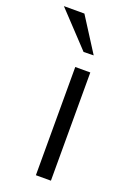

<svg xmlns="http://www.w3.org/2000/svg" viewBox="-202 -743 530 792"><g transform="rotate(20 63.0 -347.5)"><path d="M-65 -695H25L120 -546L76 -545ZM65 0V-475H131V0Z"/></g></svg>

Font: Pavanam
Style: Regular
Weight: 400
Designer: Tharique Azeez
Foundry: Tharique Azeez
Version: Version 1.86; ttfautohint (v1.3) -l 8 -r 50 -G 200 -x 14 -D 